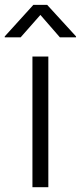

<svg xmlns="http://www.w3.org/2000/svg" viewBox="-52 -782 338 802"><path d="M83.5 0V-545.9H149.9V0ZM34.2 -626H-32.2V-629.9L87.4 -761.7H145L265.6 -629.9V-626H198.2L116.7 -719.7Z"/></svg>

Font: Inter Light
Style: Regular
Weight: 300
Designer: Rasmus Andersson
Foundry: rsms
Version: Version 4.000;git-a52131595